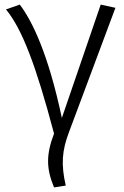

<svg xmlns="http://www.w3.org/2000/svg" viewBox="-20 -593 539 835"><path d="M66 -573 6 -552C76 -467 136 -310 215 -12C180 80 181 140 215 222L266 214C245 123 249 62 281 -21L482 -559L418 -573L249 -80C190 -359 120 -502 66 -573Z"/></svg>

Font: Glow Sans SC Normal
Style: Regular
Weight: 400
Designer: Ryoko NISHIZUKA (kana, bopomofo & ideographs); Paul D. Hunt (Latin, Greek & Cyrillic); Sandoll Communications, Soo-young
Version: Version 0.93